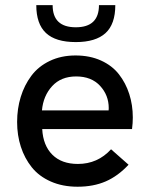

<svg xmlns="http://www.w3.org/2000/svg" viewBox="-20 -717 582 746"><path d="M281.5 8.5Q223 8.5 177.2 -11.8Q131.5 -32 103.5 -67Q75.5 -102 61 -146.8Q46.5 -191.5 46.5 -243Q46.5 -294.5 60.5 -340.2Q74.5 -386 101.8 -422.5Q129 -459 173.2 -480.2Q217.5 -501.5 273.5 -501.5Q329 -501.5 372.5 -481.8Q416 -462 442.2 -428.2Q468.5 -394.5 482.2 -351.8Q496 -309 496 -260.5Q496 -239 493 -215.5H144Q147.5 -151.5 183.5 -115.8Q219.5 -80 282.5 -80Q359.5 -80 411.5 -137L479.5 -77Q438.5 -33 390.8 -12.2Q343 8.5 281.5 8.5ZM121 -697H184.5Q184.5 -611 274.5 -611Q364.5 -611 364.5 -697H428Q428 -623 389.8 -588.2Q351.5 -553.5 274.5 -553.5Q196 -553.5 158.5 -588.8Q121 -624 121 -697ZM143 -288H402L402.5 -297Q402.5 -347 368.8 -383.5Q335 -420 276 -420Q217 -420 182.5 -382.2Q148 -344.5 143 -288Z"/></svg>

Font: HK Grotesk Medium
Style: Regular
Weight: 500
Designer: Alfredo Marco Pradil
Foundry: Hanken Design Co.
Version: Version 3.001;FEAKit 1.0